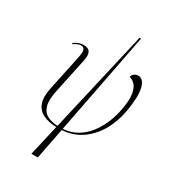

<svg xmlns="http://www.w3.org/2000/svg" viewBox="-234 -881 1111 1242"><g transform="rotate(30 321.5 -260.0)"><path d="M203 240 256 10Q196 8 155.5 -12Q115 -32 99.5 -75.5Q84 -119 100 -192L155 -453Q164 -496 157.5 -512Q151 -528 132 -528Q121 -528 108.5 -523.5Q96 -519 78 -506L74 -513Q91 -526 108.5 -532.5Q126 -539 143 -539Q183 -539 194 -516Q205 -493 195 -450L141 -194Q125 -119 136.5 -78Q148 -37 180.5 -20Q213 -3 259 -1L434 -760H445L298 -1Q357 -5 403 -32.5Q449 -60 482 -103.5Q515 -147 536.5 -199.5Q558 -252 567 -306Q580 -376 573.5 -418.5Q567 -461 548.5 -482Q530 -503 505 -509Q510 -528 523.5 -536Q537 -544 548 -544Q591 -544 605 -483Q619 -422 599 -309Q583 -220 542 -150Q501 -80 438.5 -38Q376 4 296 9L251 240Z"/></g></svg>

Font: Noto Serif Display SemiCondensed ExtraLight
Style: Italic
Weight: 200
Width: 4
Italic angle: -12°
Designer: Monotype Design Team
Foundry: Monotype Imaging Inc.
Version: Version 2.009